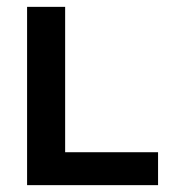

<svg xmlns="http://www.w3.org/2000/svg" viewBox="-20 -540 540 560"><path d="M59 0V-520H170V-96H441V0Z"/></svg>

Font: Moesevka
Style: Bold
Weight: 700
Monospace: yes
Designer: Belleve Invis
Foundry: Belleve Invis
Version: Version 32.5.0; ttfautohint (v1.8.4)